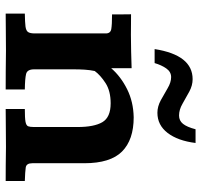

<svg xmlns="http://www.w3.org/2000/svg" viewBox="-36 -672 708 676"><g transform="rotate(90 318.0 -334.0)"><path d="M27.8 0Q27.8 -2.4 27.8 -12.2Q27.8 -22 27.8 -33.9Q27.8 -45.9 27.8 -55.4Q27.8 -64.9 27.8 -67.4Q58.6 -67.9 73.5 -69.8Q88.4 -71.8 93 -79.1Q97.7 -86.4 97.7 -102.5V-352.5Q97.7 -369.1 82.3 -371.8Q66.9 -374.5 30.8 -374.5Q30.8 -377.9 30.8 -393.1Q30.8 -408.2 30.5 -423.1Q30.3 -438 30.3 -441.4Q49.8 -441.4 67.6 -441.2Q85.4 -440.9 102.1 -440.9Q132.3 -440.9 161.1 -441.7Q189.9 -442.4 220.2 -443.4V-371.6Q249.5 -405.3 293.9 -427.5Q338.4 -449.7 393.1 -450.7Q472.2 -450.7 513.4 -409.7Q554.7 -368.7 554.7 -276.9V-93.8Q554.7 -72.8 569.8 -70.6Q585 -68.4 617.2 -67.4V0Q589.4 0 562.5 -0.2Q535.6 -0.5 497.1 -1Q459.5 -1 427.2 -0.5Q395 0 363.8 0V-67.4Q395.5 -67.4 408.7 -69.8Q421.9 -72.3 424.6 -79.1Q427.2 -85.9 427.2 -99.6V-253.4Q427.2 -311 410.2 -340.3Q393.1 -369.6 343.8 -369.6Q300.3 -369.6 272.5 -351.6Q244.6 -333.5 230 -313.5Q226.6 -297.4 225.3 -278.6Q224.1 -259.8 224.1 -238.8V-100.1Q224.1 -75.7 240.7 -71.8Q257.3 -67.9 294.9 -67.4V0Q262.7 0 232.2 -0.2Q201.7 -0.5 158.2 -1Q118.7 -1 88.4 -0.5Q58.1 0 27.8 0ZM152.8 -524.4Q173.8 -658.2 258.8 -658.2Q280.8 -658.2 302.5 -646.5Q324.2 -634.8 345.2 -622.6Q366.2 -610.4 386.7 -610.4Q404.8 -610.4 416 -624.3Q427.2 -638.2 435.1 -668.5H483.4Q475.6 -606 448 -570.1Q420.4 -534.2 377 -534.2Q355 -534.2 333 -546.1Q311 -558.1 290.5 -570.3Q270 -582.5 251.5 -582.5Q232.9 -582.5 220.9 -565.4Q209 -548.3 202.1 -524.4Z"/></g></svg>

Font: Kameron SemiBold
Style: Regular
Weight: 600
Designer: Vernon Adams
Foundry: Vernon Adams
Version: Version 1.100